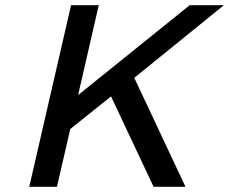

<svg xmlns="http://www.w3.org/2000/svg" viewBox="-20 -715 877 735"><path d="M92 0 252 -695H358L279 -351L706 -695H837L494 -417L582 -230Q605 -182 690 0H568L405 -346L249 -221L198 0Z"/></svg>

Font: Coval
Style: Medium Italic
Weight: 500
Foundry: Context Ltd
Version: Version 001.000